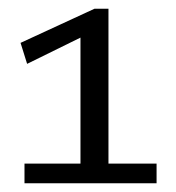

<svg xmlns="http://www.w3.org/2000/svg" viewBox="-20 -789 403 439"><path d="M36 -370V-415H164V-703L42 -643L27 -691L196 -769H228V-415H338V-370Z"/></svg>

Font: Georama ExtraCondensed Thin
Style: Regular
Weight: 400
Version: Version 1.001